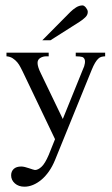

<svg xmlns="http://www.w3.org/2000/svg" viewBox="-20 -539 421 724"><path d="M376.5 -326.7Q368.2 -326.2 361.8 -324.5Q355.5 -322.8 349.9 -317.1Q344.2 -311.5 338.4 -301.8Q332.5 -292 325.7 -275.4L187.5 64.5Q177.7 88.4 164.6 107.2Q151.4 126 136.2 138.7Q121.1 151.4 104.7 158.2Q88.4 165 72.3 165Q50.3 165 36.1 152.6Q22 140.1 22 122.1Q22 107.4 31.7 98.1Q41.5 88.9 60.1 88.9Q65.9 88.9 74 90.8Q82 92.8 89.8 95.5Q97.7 98.1 103.8 100.1Q109.9 102.1 111.8 102.1Q123.5 102.1 136.7 89.8Q149.9 77.6 163.6 45.4L187.5 -14.2L64.9 -270.5Q61.5 -276.9 56.9 -286.1Q52.2 -295.4 45.2 -304Q38.1 -312.5 28.1 -319.1Q18.1 -325.7 4.4 -326.7V-340.3H163.6V-326.7H155.3Q141.6 -326.7 131.6 -320.3Q121.6 -314 121.6 -301.8Q121.6 -287.1 134.3 -261.7L216.8 -90.3L293 -278.3Q298.3 -288.6 300 -300.3Q301.8 -312 297.4 -318.4Q296.4 -319.8 294.7 -321.5Q293 -323.2 289.8 -324.2Q286.6 -325.2 280.8 -325.9Q274.9 -326.7 265.6 -326.7V-340.3H376.5ZM311 -494.1Q311 -482.9 301.8 -473.9Q292.5 -464.8 280.3 -457L170.4 -387.2H139.6L245.1 -493.7Q254.9 -503.4 266.8 -511Q278.8 -518.6 291.5 -518.6Q294.4 -518.6 297.9 -516.1Q301.3 -513.7 304.2 -510Q307.1 -506.3 309.1 -502.2Q311 -498 311 -494.1Z"/></svg>

Font: Surma
Style: Regular
Weight: 400
Designer: Sue Lloyd-Williams
Foundry: Sylheti Translation And Research
Version: Version 3.000